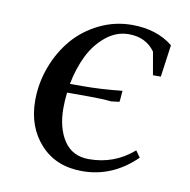

<svg xmlns="http://www.w3.org/2000/svg" viewBox="-60 -511 572 577"><g transform="rotate(10 226.5 -222.5)"><path d="M50.8 -178.2Q50.8 -231 69.3 -280.8Q87.9 -330.6 120.1 -368.4Q152.3 -406.2 199.2 -429.2Q246.1 -452.1 298.8 -452.1Q374.5 -452.1 423.8 -412.1L410.2 -314H386.2L374 -383.8Q346.2 -422.9 293.9 -422.9Q255.9 -422.9 224.1 -397Q192.4 -371.1 173.3 -332.3Q154.3 -293.5 145 -245.1H183.1Q239.3 -245.1 304.2 -252L301.8 -223.1L300.8 -217.8L275.9 -214.8Q249 -217.8 207 -217.8H141.1Q138.2 -193.4 138.2 -169.9Q138.2 -109.9 163.8 -71Q189.5 -32.2 240.2 -32.2Q317.9 -32.2 376 -83L390.1 -63Q318.8 6.8 226.1 6.8Q146 6.8 98.4 -45.7Q50.8 -98.1 50.8 -178.2Z"/></g></svg>

Font: Dihjauti
Style: Bold Italic
Weight: 700
Italic angle: -9°
Designer: T. Christopher White
Version: Version 3.0.0